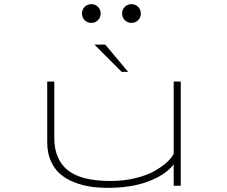

<svg xmlns="http://www.w3.org/2000/svg" viewBox="-20 -893 1090 923"><path d="M451 -796Q438 -783 419 -783Q400 -783 387 -796Q374 -809 374 -828Q374 -847 387 -860Q400 -873 419 -873Q438 -873 451 -860Q464 -847 464 -828Q464 -809 451 -796ZM644 -796Q631 -783 612 -783Q593 -783 580 -796Q567 -809 567 -828Q567 -847 580 -860Q593 -873 612 -873Q631 -873 644 -860Q657 -847 657 -828Q657 -809 644 -796ZM596 -547.5H565L434 -678.5H486ZM498 10Q453.5 10 413.8 4Q374 -2 335.2 -17.5Q296.5 -33 268.8 -57Q241 -81 224 -120Q207 -159 207 -209V-501H241V-229Q241 -128 305 -75.5Q369 -23 511 -23Q576 -23 632.5 -37Q689 -51 725.2 -72.2Q761.5 -93.5 784 -114.5Q806.5 -135.5 815 -154V-501H849V0H815V-103Q777 -53 694.8 -21.5Q612.5 10 498 10Z"/></svg>

Font: League Mono Extended Thin
Style: Regular
Weight: 100
Width: 9
Designer: Tyler Finck
Foundry: The League of Moveable Type / Tyler Finck
Version: Version 2.210